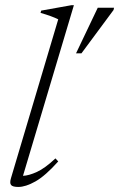

<svg xmlns="http://www.w3.org/2000/svg" viewBox="-20 -730 472 760"><path d="M210.5 -653.5Q184.5 -666.5 140.5 -679L143 -688L263 -709.5H272.5L71 -34Q94.5 -35 126.2 -49.5Q158 -64 199.5 -103L210.5 -91Q159 -33.5 120.2 -11.8Q81.5 10 52.5 10Q30 10 23.8 2.2Q17.5 -5.5 23.5 -25ZM281 -519 367 -699.5H431.5L429.5 -690.5L302.5 -519Z"/></svg>

Font: Newsreader 16pt Light
Style: Italic
Weight: 300
Italic angle: -17°
Designer: Hugues Gentile
Foundry: Production Type
Version: Version 1.003; ttfautohint (v1.8.3)